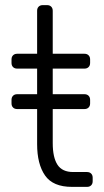

<svg xmlns="http://www.w3.org/2000/svg" viewBox="-20 -730 407 750"><path d="M186 -171Q186 -115 204.5 -86.5Q223 -58 266 -58H320Q330 -58 336 -52Q342 -46 342 -36V-22Q342 -12 336 -6Q330 0 320 0H261Q187 0 156 -44.5Q125 -89 125 -167V-304H47Q37 -304 31 -310Q25 -316 25 -326V-340Q25 -350 31 -356Q37 -362 47 -362H125V-462H47Q37 -462 31 -468Q25 -474 25 -484V-498Q25 -508 31 -514Q37 -520 47 -520H125V-688Q125 -698 131 -704Q137 -710 147 -710H164Q174 -710 180 -704Q186 -698 186 -688V-520H310Q320 -520 326 -514Q332 -508 332 -498V-484Q332 -474 326 -468Q320 -462 310 -462H186V-362H310Q320 -362 326 -356Q332 -350 332 -340V-326Q332 -316 326 -310Q320 -304 310 -304H186Z"/></svg>

Font: Rubik
Style: Regular
Weight: 300
Designer: Hubert & Fischer
Foundry: Hubert & Fischer
Version: Version 1.100